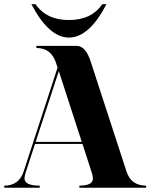

<svg xmlns="http://www.w3.org/2000/svg" viewBox="-20 -879 724 899"><path d="M127 -859.4H146.5Q197.3 -785.2 302.7 -785.2Q408.2 -785.2 459 -859.4H478.5Q397.5 -703.1 302.7 -703.1Q209 -703.1 127 -859.4ZM362.8 -214.8 255.4 -545.9 147 -214.8ZM366.2 -205.1H144L100.6 -72.3Q94.7 -55.7 94.7 -43.9Q94.7 -9.8 166 -9.8V0H0V-9.8Q69.3 -9.8 90.8 -76.2L249.5 -562.5L241.2 -587.9Q217.8 -654.3 150.4 -654.3V-664.1H338.9Q380.9 -664.1 404.3 -591.8L572.3 -76.2Q593.8 -9.8 664.1 -9.8V0H351.6V-9.8Q415 -9.8 415 -43Q415 -54.2 409.2 -72.3Z"/></svg>

Font: spinwerad
Style: Bold
Weight: 700
Width: 7
Version: Version 0.3